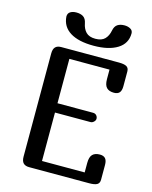

<svg xmlns="http://www.w3.org/2000/svg" viewBox="-134 -1009 868 1095"><g transform="rotate(15 300.5 -461.0)"><path d="M445 -600V-656H208V-394H418Q431 -394 438.5 -385.5Q446 -377 446 -366Q446 -356 437 -347.5Q428 -339 418 -339H208V-53H460V-109Q460 -144 474.5 -159Q489 -174 518 -174Q540 -174 550.5 -162Q561 -150 561 -124V-37Q561 -16 546.5 -8Q532 0 501 0H146Q123 0 111.5 -12Q100 -24 100 -50V-659Q100 -685 111.5 -697Q123 -709 146 -709H486Q517 -709 531.5 -701Q546 -693 546 -672V-585Q546 -559 535.5 -547Q525 -535 503 -535Q474 -535 459.5 -550Q445 -565 445 -600ZM463 -922Q483 -922 498 -913.5Q513 -905 513 -888Q513 -828 461.5 -796Q410 -764 321 -764Q232 -764 182.5 -795Q133 -826 129 -885Q129 -904 143 -913Q157 -922 179 -922Q204 -922 220 -911.5Q236 -901 241 -875Q247 -843 265.5 -824Q284 -805 321 -805Q358 -805 376.5 -824Q395 -843 401 -875Q406 -901 422 -911.5Q438 -922 463 -922Z"/></g></svg>

Font: Marmelad for Arash.Academy
Style: Regular
Weight: 400
Designer: Manvel Shmavonyan
Foundry: Cyreal
Version: Version 1.110;Glyphs 3.2 (3202)